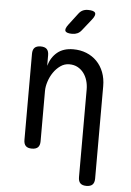

<svg xmlns="http://www.w3.org/2000/svg" viewBox="-63 -831 726 1067"><g transform="rotate(5 300.0 -297.5)"><path d="M185 -316V-35Q185 -12 174 -1Q163 10 140 10Q117 10 106 -1Q95 -12 95 -35V-515Q95 -538 106 -549Q117 -560 140 -560Q163 -560 174 -549Q185 -538 185 -515V-456Q199 -504 233 -532Q267 -560 322 -560Q362 -560 395.5 -546.5Q429 -533 453.5 -508Q478 -483 491.5 -448Q505 -413 505 -370V145Q505 168 494 179Q483 190 460 190Q437 190 426 179Q415 168 415 145V-344Q415 -370 408 -393.5Q401 -417 387.5 -435Q374 -453 354 -464Q334 -475 307 -475Q280 -475 257.5 -459Q235 -443 219 -419.5Q203 -396 194 -368Q185 -340 185 -316ZM360 -670Q350 -657 337 -651Q324 -645 308 -645Q276 -645 269.5 -657Q263 -669 283 -695L331 -758Q341 -772 354 -778.5Q367 -785 384 -785Q418 -785 424.5 -772Q431 -759 410 -733Z"/></g></svg>

Font: Maple Mono NF CN
Style: Regular
Weight: 400
Monospace: yes
Designer: subframe7536
Version: Version 7.000